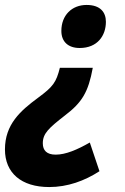

<svg xmlns="http://www.w3.org/2000/svg" viewBox="-56 -576 505 776"><path d="M294 -556C235 -556 192 -515 192 -451C192 -407 220 -382 266 -382C338 -382 372 -432 372 -488C372 -526 350 -556 294 -556ZM319 -302H186C171 -243 159 -226 98 -181C26 -128 -36 -73 -36 28C-36 123 30 180 143 180C217 180 286 155 346 116L307 0C256 29 210 49 169 49C133 49 117 32 117 3C117 -37 142 -59 206 -109C276 -162 301 -204 319 -302Z"/></svg>

Font: Noto Sans SemiCondensed ExtraBold
Style: Italic
Weight: 800
Width: 4
Italic angle: -12°
Designer: Monotype Design Team
Foundry: Monotype Imaging Inc.
Version: Version 2.013